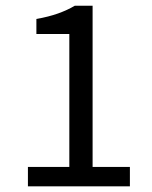

<svg xmlns="http://www.w3.org/2000/svg" viewBox="-20 -658 537 678"><path d="M78.6 0V-68.5H224.8V-538H108.5V-591Q152.4 -598.8 185.1 -610.5Q217.7 -622.1 244.2 -637.8H307V-68.5H438.7V0Z"/></svg>

Font: Source Sans 3
Style: Regular
Weight: 200
Designer: Paul D. Hunt
Foundry: Adobe
Version: Version 3.046;hotconv 1.0.118;makeotfexe 2.5.65603